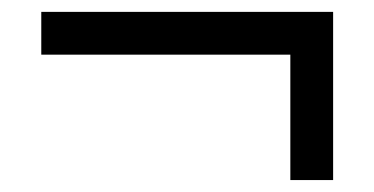

<svg xmlns="http://www.w3.org/2000/svg" viewBox="-20 -388 624 320"><path d="M535.2 -87.9H463.9V-296.9H48.8V-368.2H535.2Z"/></svg>

Font: Libra Sans Modern
Style: Regular
Weight: 400
Foundry: Stefan Peev, Context Ltd
Version: Version 1.000